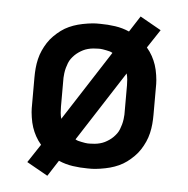

<svg xmlns="http://www.w3.org/2000/svg" viewBox="-47 -615 695 709"><g transform="rotate(5 300.0 -260.0)"><path d="M154 48 76 4 121 -64Q109 -78 100.5 -93.5Q92 -109 86.5 -125.5Q81 -142 78 -162.5Q75 -183 75 -195V-310Q75 -327 76.5 -344Q78 -361 82 -378Q86 -395 93 -410.5Q100 -426 109 -440Q118 -454 130.5 -466.5Q143 -479 156.5 -489Q170 -499 185.5 -506Q201 -513 217.5 -517.5Q234 -522 254 -525Q274 -528 285 -528H300Q328 -528 355.5 -524Q383 -520 408 -509L446 -568L524 -524L479 -456Q491 -442 499.5 -426.5Q508 -411 513.5 -394.5Q519 -378 522 -357.5Q525 -337 525 -325V-210Q525 -193 523.5 -176Q522 -159 518 -142Q514 -125 507 -109.5Q500 -94 491 -80Q482 -66 469.5 -53.5Q457 -41 443.5 -31Q430 -21 414.5 -14Q399 -7 382.5 -2.5Q366 2 346 5Q326 8 315 8H300Q272 8 244.5 4Q217 0 192 -11ZM187 -166 354 -425Q349 -428 344 -429.5Q339 -431 331 -432.5Q323 -434 317.5 -435Q312 -436 308 -436H300Q291 -436 281.5 -435Q272 -434 262.5 -431.5Q253 -429 245 -425Q237 -421 229 -415.5Q221 -410 214.5 -403.5Q208 -397 202.5 -389.5Q197 -382 193.5 -373Q190 -364 187.5 -355Q185 -346 183.5 -335Q182 -324 182 -318V-210Q182 -199 183 -188Q184 -177 187 -166ZM292 -84H300Q309 -84 318.5 -85Q328 -86 337.5 -88.5Q347 -91 355 -95Q363 -99 371 -104.5Q379 -110 385.5 -116.5Q392 -123 397.5 -130.5Q403 -138 406.5 -147Q410 -156 412.5 -165Q415 -174 416.5 -185Q418 -196 418 -202V-310Q418 -321 417 -332Q416 -343 413 -354L246 -95Q251 -92 256 -90.5Q261 -89 269 -87.5Q277 -86 282.5 -85Q288 -84 292 -84Z"/></g></svg>

Font: Iosevka Aile Semibold
Style: Regular
Weight: 600
Designer: Belleve Invis
Foundry: Belleve Invis
Version: Version 31.1.0; ttfautohint (v1.8.4)